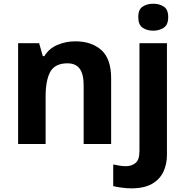

<svg xmlns="http://www.w3.org/2000/svg" viewBox="-20 -780 1002 1040"><path d="M388.2 -556.2Q475.1 -556.2 529.3 -508.8Q582 -460.4 582 -356V0H433.1V-318.8Q433.1 -378.4 412.1 -407.2Q391.1 -437 345.2 -437Q277.8 -437 252 -390.6Q227.1 -344.7 227.1 -256.8V0H78.1V-545.9H191.9L211.9 -476.1H220.2Q246.1 -518.1 292 -537.1Q337.4 -556.2 388.2 -556.2ZM729 -687Q729 -729.5 752.9 -744.1Q775.9 -759.8 810.1 -759.8Q843.8 -759.8 867.2 -744.1Q891.1 -729.5 891.1 -687Q891.1 -646 867.2 -629.9Q842.8 -613.8 810.1 -613.8Q775.9 -613.8 752.4 -629.9Q729 -646 729 -687ZM691.4 240.2Q663.6 240.2 638.7 236.3Q612.8 233.4 593.3 228V110.8Q620.1 116.2 627 117.2Q643.1 120.1 663.1 120.1Q692.9 120.1 713.9 103Q735.4 86.4 735.4 37.1V-545.9H884.3V59.1Q884.3 108.9 865.2 149.9Q846.2 190.9 803.7 215.8Q760.7 240.2 691.4 240.2Z"/></svg>

Font: Droid Sans Thai
Style: Bold
Weight: 700
Designer: Steve Matteson
Foundry: Ascender Corporation
Version: Version 1.00